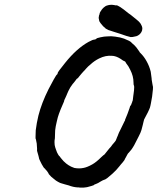

<svg xmlns="http://www.w3.org/2000/svg" viewBox="-20 -812 713 870"><path d="M465 -647Q484 -649 502 -646Q526 -643 542 -637Q557 -631 565 -627Q575 -621 575 -620Q575 -619 581 -614Q590 -607 598 -597Q604 -589 611 -579Q613 -574 618 -570Q633 -555 644 -535Q657 -512 663 -487Q665 -476 667 -457Q667 -451 668.5 -444Q670 -437 670.5 -432Q671 -427 672 -424Q674 -420 673 -408Q670 -372 664 -345Q662 -337 662 -335Q660 -324 656 -316Q654 -311 650 -303Q646 -295 640 -284Q634 -273 633 -270.5Q632 -268 630 -259Q628 -250 627 -246Q624 -236 621 -223Q618 -212 608 -193Q601 -178 588 -154Q584 -148 582 -144Q576 -134 571 -129Q568 -126 565.5 -122.5Q563 -119 562 -119Q559 -116 555 -108Q554 -105 551 -100.5Q548 -96 546.5 -92.5Q545 -89 544 -87Q538 -78 527 -66Q523 -61 521 -58.5Q519 -56 515 -51.5Q511 -47 506 -41Q492 -26 466 -5Q455 3 451 3Q447 4 435 11Q425 18 414 22Q407 24 407 25Q407 27 395 30.5Q383 34 375 36Q371 36 368 37Q357 39 345 38Q341 38 341 38Q341 37 330 37Q312 36 291 28Q284 26 274.5 23.5Q265 21 261 19.5Q257 18 256 18Q254 18 243 12Q232 6 227 1Q225 -1 222 -3Q212 -10 203 -21Q200 -24 200.5 -24.5Q201 -25 199 -28Q194 -34 194 -35Q194 -38 191 -39Q190 -39 186.5 -44Q183 -49 182 -49Q179 -50 169 -68Q156 -92 156 -99Q156 -100 154 -107Q146 -132 148 -134Q148 -135 148 -139Q147 -146 147 -153Q147 -162 145 -169Q144 -171 144 -174Q143 -182 142 -182Q141 -183 141 -190Q141 -197 141.5 -207.5Q142 -218 142 -222Q146 -255 154 -288Q168 -344 200 -408Q210 -428 223 -451Q236 -474 238 -474Q239 -474 239 -475Q242 -478 241 -480Q240 -484 275 -527Q327 -592 381 -622Q402 -633 405 -632Q406 -632 411.5 -633.5Q417 -635 417 -637Q417 -639 435 -643Q453 -647 465 -647ZM488 -559Q459 -562 429 -547Q407 -536 390 -520Q384 -515 379.5 -511Q375 -507 370 -501Q365 -495 363.5 -493.5Q362 -492 358.5 -488.5Q355 -485 350 -479Q345 -473 340 -467Q332 -456 330 -456Q328 -456 325 -451Q323 -448 320.5 -445Q318 -442 315 -438Q312 -434 309 -431Q298 -417 290 -400Q287 -393 284.5 -387.5Q282 -382 281 -379Q280 -376 276 -368Q270 -357 270 -352Q269 -348 261 -331Q255 -318 247 -296Q243 -283 242 -280.5Q241 -278 240.5 -274.5Q240 -271 237 -260Q232 -240 230 -222Q230 -215 229.5 -209.5Q229 -204 229 -194Q229 -184 228 -180.5Q227 -177 227 -167Q227 -154 230 -145Q232 -141 233 -136Q238 -120 244 -111Q249 -103 250 -104Q250 -104 255 -97Q267 -81 280 -71Q290 -63 302 -57Q311 -53 317 -51Q339 -47 358 -51Q375 -54 398 -67Q416 -77 439 -100Q448 -109 449 -109Q451 -109 455 -114Q463 -123 475 -139Q480 -145 481 -145.5Q482 -146 485 -150.5Q488 -155 488.5 -155.5Q489 -156 491 -158.5Q493 -161 494.5 -162.5Q496 -164 497 -165.5Q498 -167 500 -169Q506 -176 506 -179Q506 -179 507 -181Q510 -188 510 -189Q510 -189 512 -193.5Q514 -198 514 -198Q514 -198 515 -201L519 -211Q519 -211 525 -223Q537 -248 544 -262Q545 -265 546 -265L547 -268Q546 -268 547 -270Q558 -295 567 -322Q570 -332 570 -332H571L575 -339Q576 -344 577 -345Q578 -346 579 -349.5Q580 -353 580 -354Q582 -356 582 -361Q582 -362 583 -369.5Q584 -377 584 -378Q584 -379 585 -385Q588 -404 588 -416Q588 -424 586.5 -425.5Q585 -427 585 -438Q585 -467 570 -496Q562 -513 552 -525Q550 -527 550 -527Q551 -529 548 -532Q545 -535 543 -535Q542 -535 537 -538Q517 -553 501 -557Q494 -559 488 -559ZM498 -789Q504 -787 506 -788Q516 -790 562 -752Q565 -750 572 -745Q590 -731 598 -724Q611 -714 617 -705Q624 -694 625 -684Q625 -679 624 -675Q621 -664 612 -656Q605 -650 598 -648Q578 -643 572 -644Q557 -647 524 -659Q517 -661 495.5 -668Q474 -675 471 -676L458 -683Q459 -684 452 -689Q448 -692 448.5 -692Q449 -692 444 -697Q434 -708 430 -716L427 -731L428 -736Q428 -741 429 -742.5Q430 -744 430 -744.5Q430 -745 431 -748.5Q432 -752 432 -753Q433 -757 439 -765Q441 -769 445.5 -773.5Q450 -778 450 -778Q450 -778 454 -781L458 -784L462 -786Q470 -789 478.5 -790Q487 -791 498 -789ZM478 -792H479H480Q479 -792 478 -792Z"/></svg>

Font: TT2020 Style E
Style: Italic
Weight: 400
Italic angle: -15°
Version: Version 0.2.000